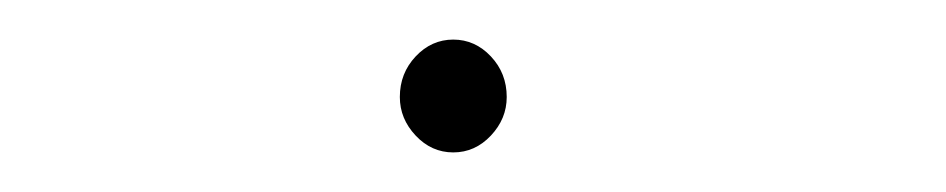

<svg xmlns="http://www.w3.org/2000/svg" viewBox="-20 -65 478 97"><path d="M209 12Q198 12 190 3.5Q182 -5 182 -16Q182 -28 190 -36.5Q198 -45 209 -45Q220 -45 228 -36.5Q236 -28 236 -16Q236 -5 228 3.5Q220 12 209 12Z"/></svg>

Font: Inconsolata SemiCondensed ExtraLight
Style: Regular
Weight: 200
Width: 4
Monospace: yes
Designer: Raph Levien, Cyreal, Brenton Simpson
Foundry: Raph Levien, Cyreal, Google
Version: Version 3.100; ttfautohint (v1.8.4.7-5d5b)